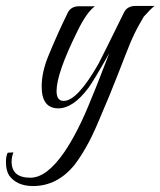

<svg xmlns="http://www.w3.org/2000/svg" viewBox="-91 -364 539 645"><path d="M20 261Q-34 261 -60 226Q-71 209 -71 181Q-71 159 -65 149L-46 148Q-52 164 -52 179Q-52 233 11 233Q66 233 125 147Q147 115 170 70Q193 25 216 -33Q232 -71 246.5 -109Q261 -147 276 -185Q250 -139 232.5 -110Q215 -81 207 -70Q155 0 105 0Q49 0 49 -73Q49 -121 71 -175Q103 -253 137 -322Q148 -343 175 -343H228Q200 -323 169 -259Q99 -118 99 -58Q99 -25 123 -25Q169 -25 240 -150Q245 -160 267 -203.5Q289 -247 326 -323Q337 -344 364 -344H428Q415 -334 392 -308Q384 -295 372.5 -274Q361 -253 348 -223Q332 -184 306 -116.5Q280 -49 239 46Q218 96 197.5 131.5Q177 167 160 189Q102 261 20 261Z"/></svg>

Font: Carattere
Style: Regular
Weight: 400
Designer: Robert E. Leuschke
Foundry: Robert E. Leuschke
Version: Version 1.010; ttfautohint (v1.8.3)